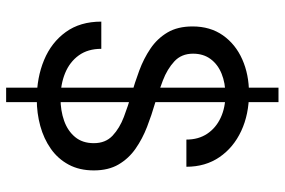

<svg xmlns="http://www.w3.org/2000/svg" viewBox="-171 -652 928 626"><g transform="rotate(90 293.0 -339.0)"><path d="M50.5 -205.3Q50.5 -136.2 84.5 -89.4Q118.4 -42.5 175.7 -18.7Q232.9 5.1 303.5 5.1Q348.9 5.1 390.6 -6.3Q432.4 -17.8 465.1 -40.8Q497.8 -63.7 516.7 -98.8Q535.6 -133.8 535.6 -180.9Q535.6 -228.5 516.2 -261.6Q496.8 -294.7 464.7 -317Q432.6 -339.4 393.8 -354.4Q355 -369.4 316.2 -380.6Q279.5 -391.8 242.4 -406Q205.3 -420.2 180.2 -443.4Q155 -466.6 155 -504.4Q155 -538.1 172.5 -561.6Q189.9 -585.2 220.3 -597.5Q250.7 -609.9 289.1 -609.9Q330.8 -609.9 363.9 -594.5Q397 -579.1 416 -550.7Q435.1 -522.2 435.1 -482.7H523.7Q523.7 -544.7 492.4 -590.5Q461.2 -636.2 407 -661.5Q352.8 -686.8 283.9 -686.8Q222.9 -686.8 173.6 -664.9Q124.3 -643.1 95.2 -601.8Q66.2 -560.5 66.2 -502.7Q66.2 -454.3 85.9 -421Q105.7 -387.7 138.4 -365.6Q171.1 -343.5 210.3 -329Q249.5 -314.5 288.6 -303.2Q324.7 -292.7 361.2 -278.9Q397.7 -265.1 422.2 -242.2Q446.8 -219.2 446.8 -180.9Q446.8 -144 426.9 -120Q407 -95.9 373.9 -84.1Q340.8 -72.3 300.5 -72.3Q254.9 -72.3 218.4 -87.3Q181.9 -102.3 160.5 -132Q139.2 -161.6 139.2 -205.3ZM265.9 -783V105H313V-783Z"/></g></svg>

Font: Estedad-FD-VF Thin
Style: Regular
Weight: 100
Designer: Amin Abedi
Version: Version 5.0